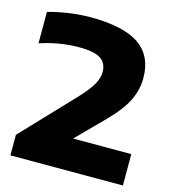

<svg xmlns="http://www.w3.org/2000/svg" viewBox="-111 -842 844 934"><g transform="rotate(15 311.0 -375.0)"><path d="M27 0V-103.5L266.5 -356Q317 -409 336.2 -443Q355.5 -477 355.5 -507.5Q355.5 -551 324 -572.8Q292.5 -594.5 213.5 -594.5Q160 -594.5 107.5 -584.8Q55 -575 18 -561.5V-720Q43 -727.5 78.8 -734.5Q114.5 -741.5 153.8 -745.8Q193 -750 228.5 -750Q398 -750 476.2 -695.5Q554.5 -641 554.5 -530Q554.5 -471 527.8 -416Q501 -361 435 -294L300.5 -158H593.5V0Z"/></g></svg>

Font: Encode Sans Expanded ExtraBold
Style: Regular
Weight: 800
Width: 7
Designer: Multiple Designers
Foundry: Impallari Type
Version: Version 3.000; ttfautohint (v1.8.3) -l 8 -r 50 -G 200 -x 14 